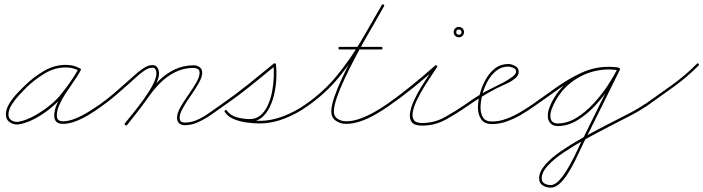

<svg xmlns="http://www.w3.org/2000/svg" viewBox="-20 -562 3242 885"><path d="M344 -236Q329 -244 315 -247.5Q301 -251 283 -251Q231 -251 184.5 -222.5Q138 -194 102 -159Q88 -145 68.5 -124Q49 -103 34 -79.5Q19 -56 19 -34Q19 -17 31.5 -8.5Q44 0 60 0Q63 0 66 -1Q100 -7 138 -28Q176 -49 210 -76.5Q244 -104 264 -131Q286 -158 305 -185.5Q324 -213 341 -243Q344 -248 349 -245Q354 -243 351 -237Q346 -226 339 -216Q339 -216 339 -216Q339 -216 339 -216Q339 -216 339 -216Q339 -216 339 -216Q337 -212 334 -207.5Q331 -203 328 -199Q328 -199 328 -199Q328 -199 328 -199Q328 -199 328 -199Q328 -199 328 -199Q316 -180 303.5 -162Q291 -144 279 -126Q279 -126 279 -126Q279 -126 279 -126Q279 -126 279 -126Q279 -126 279 -126Q266 -106 254 -79.5Q242 -53 242 -29Q242 -3 270 -3Q297 -3 328.5 -16Q360 -29 389.5 -47.5Q419 -66 442 -82Q446 -85 450 -80Q453 -76 448 -72Q425 -55 394.5 -36Q364 -17 331.5 -4Q299 9 270 9Q230 9 230 -29Q230 -54 242.5 -82.5Q255 -111 269 -132Q269 -132 269 -132Q269 -132 269 -132Q269 -132 269 -132Q269 -132 269 -132Q281 -151 293.5 -169Q306 -187 318 -205Q321 -209 323.5 -213.5Q326 -218 329 -222Q329 -222 329 -222Q329 -222 329 -222Q329 -222 329 -222Q329 -222 329 -222Q335 -232 341 -243Q343 -248 349 -245Q354 -242 351 -237Q334 -207 314.5 -179Q295 -151 274 -123Q252 -96 217.5 -67Q183 -38 143.5 -16.5Q104 5 68 11Q64 12 60 12Q39 12 23 0Q7 -12 7 -34Q7 -58 22 -83Q37 -108 57.5 -130Q78 -152 94 -167Q131 -204 180 -233.5Q229 -263 283 -263Q303 -263 318 -259Q333 -255 350 -246Q355 -244 352 -238Q350 -233 344 -236Z M442 -82Q474 -105 504 -130.5Q534 -156 564 -183Q577 -194 597.5 -213Q618 -232 640.5 -247Q663 -262 682 -262Q698 -262 705.5 -250.5Q713 -239 713 -224Q713 -201 696 -168.5Q679 -136 654.5 -101.5Q630 -67 605.5 -36.5Q581 -6 566 14Q562 18 557 15Q553 11 556 6Q571 -12 595 -42Q619 -72 643.5 -106Q668 -140 684.5 -171.5Q701 -203 701 -224Q701 -234 697 -242Q693 -250 682 -250Q665 -250 644 -235.5Q623 -221 603.5 -202.5Q584 -184 572 -174Q542 -147 511.5 -121Q481 -95 448 -72Q443 -69 440 -74Q437 -79 442 -82ZM556 6Q581 -25 606 -56Q631 -87 653 -119Q679 -157 711.5 -189.5Q744 -222 784.5 -241.5Q825 -261 873 -261Q888 -261 900 -252.5Q912 -244 912 -227Q912 -207 896.5 -179.5Q881 -152 860 -122Q839 -92 823.5 -65Q808 -38 808 -19Q808 3 832 3Q863 3 892.5 -11Q922 -25 949.5 -45Q977 -65 1002 -82Q1006 -85 1010 -80Q1013 -76 1008 -72Q983 -54 954.5 -34Q926 -14 895 0.5Q864 15 832 15Q816 15 806 6.5Q796 -2 796 -19Q796 -40 811.5 -67.5Q827 -95 848 -124.5Q869 -154 884.5 -181Q900 -208 900 -227Q900 -239 891.5 -244Q883 -249 873 -249Q827 -249 788.5 -230Q750 -211 719 -180Q688 -149 663 -113Q640 -80 615.5 -48.5Q591 -17 566 14Q562 18 557 15Q553 11 556 6Z M1000 -74Q997 -79 1002 -82Q1064 -125 1124 -173Q1184 -221 1242 -269Q1245 -271 1248 -270Q1252 -268 1252 -265Q1255 -241 1254 -207Q1253 -173 1246 -137.5Q1239 -102 1224.5 -71Q1210 -40 1187 -20.5Q1164 -1 1131 -1Q1101 -1 1068 -10Q1035 -19 1016 -46Q1013 -50 1018 -54Q1022 -57 1026 -52Q1040 -32 1067 -22Q1094 -12 1123.5 -8.5Q1153 -5 1175 -5Q1232 -5 1288 -27Q1344 -49 1390 -82Q1394 -85 1398 -80Q1401 -76 1396 -72Q1349 -38 1291.5 -15.5Q1234 7 1175 7Q1151 7 1119.5 3Q1088 -1 1060 -12Q1032 -23 1016 -46Q1013 -50 1018 -54Q1022 -57 1026 -52Q1042 -29 1073 -21Q1104 -13 1131 -13Q1161 -13 1182 -31.5Q1203 -50 1216 -80Q1229 -110 1235 -144Q1241 -178 1242 -210Q1243 -242 1240 -264Q1240 -267 1246 -264Q1252 -262 1250 -260Q1191 -211 1131 -163Q1071 -115 1008 -72Q1003 -69 1000 -74Z M1388 -74Q1385 -78 1390 -82Q1473 -140 1533 -213.5Q1593 -287 1642 -369.5Q1691 -452 1740 -539Q1743 -544 1748 -541Q1753 -538 1750 -533Q1738 -511 1716.5 -474Q1695 -437 1668.5 -390.5Q1642 -344 1616 -294.5Q1590 -245 1568 -198Q1546 -151 1532.5 -112Q1519 -73 1519 -48Q1519 -25 1536.5 -14Q1554 -3 1575 -3Q1607 -3 1641 -15.5Q1675 -28 1706.5 -46Q1738 -64 1764 -82Q1768 -85 1772 -80Q1775 -76 1770 -72Q1744 -54 1711.5 -35Q1679 -16 1643.5 -3.5Q1608 9 1575 9Q1549 9 1528 -5.5Q1507 -20 1507 -48Q1507 -74 1520.5 -113.5Q1534 -153 1556 -200.5Q1578 -248 1604.5 -298Q1631 -348 1657 -394.5Q1683 -441 1705 -478.5Q1727 -516 1740 -539Q1743 -544 1748 -541Q1753 -538 1750 -533Q1701 -445 1651.5 -362Q1602 -279 1541.5 -205Q1481 -131 1396 -72Q1392 -69 1388 -74ZM1540 -340Q1540 -346 1546 -346Q1594 -346 1641.5 -346Q1689 -346 1737 -346Q1743 -346 1743 -340Q1743 -334 1737 -334Q1689 -334 1641.5 -334Q1594 -334 1546 -334Q1540 -334 1540 -340Z M1762 -74Q1759 -79 1764 -82Q1821 -122 1877 -167.5Q1933 -213 1985 -259Q1989 -263 1993 -260Q1997 -256 1994 -252Q1986 -239 1970 -215.5Q1954 -192 1936 -163Q1918 -134 1903.5 -104.5Q1889 -75 1883.5 -50Q1878 -25 1887 -10Q1896 5 1926 5Q1983 5 2032.5 -23Q2082 -51 2127 -82Q2131 -85 2135 -80Q2138 -76 2133 -72Q2087 -40 2036 -11.5Q1985 17 1926 17Q1890 17 1878 1Q1866 -15 1870 -41.5Q1874 -68 1888.5 -99.5Q1903 -131 1922 -162Q1941 -193 1958 -218.5Q1975 -244 1984 -258Q1987 -263 1992 -258Q1997 -254 1993 -251Q1941 -203 1884.5 -157.5Q1828 -112 1770 -72Q1765 -69 1762 -74ZM2095 -426Q2083 -426 2083 -414Q2083 -402 2095 -402Q2107 -402 2107 -414Q2107 -426 2095 -426ZM2095 -438Q2105 -438 2112 -431Q2119 -424 2119 -414Q2119 -404 2112 -397Q2105 -390 2095 -390Q2085 -390 2078 -397Q2071 -404 2071 -414Q2071 -424 2078 -431Q2085 -438 2095 -438Z M2127 -82Q2149 -98 2172.5 -113Q2196 -128 2221 -142Q2230 -147 2252 -157.5Q2274 -168 2298.5 -181Q2323 -194 2341 -207.5Q2359 -221 2359 -232Q2359 -244 2345.5 -249.5Q2332 -255 2323 -255Q2291 -255 2267 -235.5Q2243 -216 2227 -186.5Q2211 -157 2203 -124.5Q2195 -92 2195 -66Q2195 -39 2206.5 -20.5Q2218 -2 2248 -2Q2281 -2 2314.5 -14.5Q2348 -27 2379 -45.5Q2410 -64 2436 -82Q2440 -85 2444 -80Q2447 -76 2442 -72Q2416 -53 2383.5 -34Q2351 -15 2316.5 -2.5Q2282 10 2248 10Q2213 10 2198 -12Q2183 -34 2183 -66Q2183 -95 2192 -129.5Q2201 -164 2218.5 -195.5Q2236 -227 2262 -247Q2288 -267 2323 -267Q2338 -267 2354.5 -258Q2371 -249 2371 -232Q2371 -215 2357 -203Q2339 -187 2314 -176Q2289 -165 2267 -154Q2233 -136 2199.5 -115.5Q2166 -95 2133 -72Q2129 -69 2125 -74Q2122 -78 2127 -82Z M2434 -74Q2431 -78 2436 -82Q2487 -118 2543 -158Q2599 -198 2659 -226Q2719 -254 2785 -254Q2796 -254 2806.5 -253Q2817 -252 2828 -251Q2834 -250 2833 -244Q2832 -238 2826 -239Q2816 -240 2806 -241Q2796 -242 2785 -242Q2721 -242 2661.5 -214Q2602 -186 2547.5 -146.5Q2493 -107 2442 -72Q2438 -69 2434 -74ZM2833 -244Q2832 -238 2826 -239Q2808 -242 2789 -242Q2711 -242 2644.5 -203.5Q2578 -165 2540 -96Q2532 -81 2524.5 -63Q2517 -45 2517 -28Q2517 7 2551 7Q2595 7 2637 -19Q2679 -45 2716 -85Q2753 -125 2781.5 -168.5Q2810 -212 2827 -246Q2829 -251 2835 -248Q2840 -246 2837 -240Q2820 -204 2790.5 -160Q2761 -116 2723 -75Q2685 -34 2641 -7.5Q2597 19 2551 19Q2529 19 2517 6Q2505 -7 2505 -28Q2505 -47 2512.5 -66.5Q2520 -86 2529 -102Q2569 -173 2638 -213.5Q2707 -254 2789 -254Q2809 -254 2828 -251Q2834 -250 2833 -244ZM2835 -248Q2840 -246 2837 -240Q2799 -163 2761 -86Q2723 -9 2684 69Q2684 69 2684 69Q2684 69 2684 69Q2684 69 2684 69Q2684 69 2684 69Q2674 87 2660.5 116.5Q2647 146 2631 178Q2615 210 2597 238.5Q2579 267 2559 285Q2539 303 2518 303Q2498 303 2481.5 292.5Q2465 282 2465 260Q2465 230 2492.5 198Q2520 166 2566 134.5Q2612 103 2666.5 72.5Q2721 42 2776 14Q2831 -14 2877.5 -38Q2924 -62 2952 -82Q2956 -85 2960 -80Q2963 -76 2958 -72Q2932 -53 2886.5 -29.5Q2841 -6 2786.5 22Q2732 50 2678 80Q2624 110 2578 141Q2532 172 2504.5 202Q2477 232 2477 260Q2477 277 2490 284Q2503 291 2518 291Q2536 291 2554 273Q2572 255 2589.5 227Q2607 199 2623 167.5Q2639 136 2651.5 108Q2664 80 2674 63Q2674 63 2674 63Q2674 63 2674 63Q2674 63 2674 63Q2674 63 2674 63Q2712 -14 2750 -91Q2788 -168 2827 -246Q2829 -251 2835 -248Z M2950 -72Q2947 -77 2952 -81Q3013 -124 3076 -169Q3139 -214 3192 -268Q3196 -272 3200 -268Q3204 -264 3200 -260Q3147 -206 3083.5 -160.5Q3020 -115 2958 -71Q2954 -67 2950 -72Z"/></svg>

Font: FRB American Cursive Guidelines Thin
Style: Italic
Weight: 100
Italic angle: -25°
Version: Version 2.0;Modular Font Editor K font №1